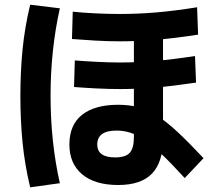

<svg xmlns="http://www.w3.org/2000/svg" viewBox="-20 -798 920 827"><path d="M278.9 -175.6Q278.9 -260 333.3 -303.3Q387.8 -346.7 488.9 -346.7Q535.6 -346.7 575 -336.7Q614.4 -326.7 655.6 -300.6Q696.7 -274.4 745 -229.4Q793.3 -184.4 856.7 -116.7L775.6 -31.1Q720 -92.2 678.3 -131.7Q636.7 -171.1 603.9 -193.9Q571.1 -216.7 542.2 -226.1Q513.3 -235.6 482.2 -235.6Q398.9 -235.6 398.9 -175.6Q398.9 -120 475.6 -120Q521.1 -120 538.9 -140Q556.7 -160 556.7 -206.7V-686.7H682.2V-200Q682.2 -100 635 -50.6Q587.8 -1.1 488.9 -1.1Q388.9 -1.1 333.9 -47.2Q278.9 -93.3 278.9 -175.6ZM290 -630 293.3 -747.8Q333.3 -743.3 388.9 -740.6Q444.4 -737.8 496.7 -737.8Q573.3 -737.8 652.2 -744.4Q731.1 -751.1 828.9 -766.7L833.3 -648.9Q733.3 -633.3 653.3 -626.7Q573.3 -620 495.6 -620Q444.4 -620 388.3 -623.3Q332.2 -626.7 290 -630ZM298.9 -423.3 302.2 -537.8Q342.2 -534.4 395.6 -531.7Q448.9 -528.9 498.9 -528.9Q573.3 -528.9 649.4 -535.6Q725.6 -542.2 820 -556.7L824.4 -442.2Q727.8 -427.8 650.6 -421.1Q573.3 -414.4 497.8 -414.4Q448.9 -414.4 393.9 -417.2Q338.9 -420 298.9 -423.3ZM110 8.9Q86.7 -87.8 77.2 -183.3Q67.8 -278.9 67.8 -385.6Q67.8 -490 77.2 -585.6Q86.7 -681.1 110 -777.8L237.8 -762.2Q217.8 -672.2 207.8 -578.3Q197.8 -484.4 197.8 -385.6Q197.8 -285.6 207.8 -191.7Q217.8 -97.8 237.8 -8.9Z"/></svg>

Font: Paperlogy 7 Bold
Style: Regular
Weight: 700
Designer: redesigned by Lee Juim, glyphs from Gmarket Sans & Montserrat
Foundry: PT&
Version: Version 1.001